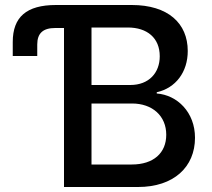

<svg xmlns="http://www.w3.org/2000/svg" viewBox="-20 -748 850 768"><path d="M236 0H532C675 0 760 -80 760 -197C760 -299 689 -368 607 -374V-379C683 -396 731 -460 731 -544C731 -655 652 -728 507 -728H204C86 -728 31 -680 31 -580V-524H129V-570C129 -615 152 -636 201 -636H236ZM346 -90V-334H508C590 -334 645 -284 645 -209C645 -136 594 -90 507 -90ZM346 -408V-638H491C569 -638 619 -596 619 -523C619 -457 576 -408 501 -408Z"/></svg>

Font: Wafeq Medium
Style: Regular
Weight: 500
Designer: Rasmus Andersson & Azza Alameddine
Foundry: Google & TypeTogether
Version: Version 3.000;January 28, 2025;FontCreator 15.0.0.3014 64-bi